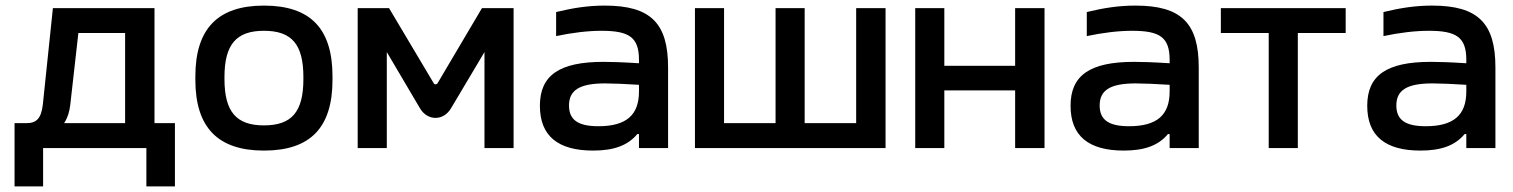

<svg xmlns="http://www.w3.org/2000/svg" viewBox="-20 -529 5406 686"><path d="M74 -89H32V137H134V0H503V137H605V-89H532V-500H169L133 -155C127 -105 110 -89 74 -89ZM209 -89C221 -107 228 -128 231 -154L260 -411H427V-89Z M678 -256V-244C678 -73 759 9 923 9C1089 9 1168 -73 1168 -244V-256C1168 -427 1089 -509 923 -509C759 -509 678 -427 678 -256ZM782 -247V-253C782 -370 824 -419 923 -419C1023 -419 1064 -370 1064 -253V-247C1064 -130 1023 -81 923 -81C824 -81 782 -130 782 -247Z M1258 -500V0H1362V-343L1480 -143C1507 -96 1565 -96 1592 -143L1711 -343V0H1815V-500H1702L1543 -231C1540 -227 1533 -226 1530 -231L1370 -500Z M2141 -509C2082 -509 2029 -501 1967 -486V-400C2023 -412 2080 -419 2129 -419C2229 -419 2263 -395 2263 -315V-303C2202 -307 2160 -308 2136 -308C1977 -308 1909 -259 1909 -151C1909 -43 1974 9 2099 9C2173 9 2223 -9 2257 -50H2263V0H2367V-288C2367 -446 2305 -509 2141 -509ZM2013 -152C2013 -207 2051 -231 2142 -231C2169 -231 2216 -229 2263 -226V-202C2263 -119 2219 -78 2118 -78C2045 -78 2013 -101 2013 -152Z M2463 -500V0H3144V-500H3039V-89H2855V-500H2751V-89H2567V-500Z M3250 0H3354V-206H3607V0H3712V-500H3607V-294H3354V-500H3250Z M4037 -509C3978 -509 3925 -501 3863 -486V-400C3919 -412 3976 -419 4025 -419C4125 -419 4159 -395 4159 -315V-303C4098 -307 4056 -308 4032 -308C3873 -308 3805 -259 3805 -151C3805 -43 3870 9 3995 9C4069 9 4119 -9 4153 -50H4159V0H4263V-288C4263 -446 4201 -509 4037 -509ZM3909 -152C3909 -207 3947 -231 4038 -231C4065 -231 4112 -229 4159 -226V-202C4159 -119 4115 -78 4014 -78C3941 -78 3909 -101 3909 -152Z M4513 0H4617V-411H4788V-500H4342V-411H4513Z M5097 -509C5038 -509 4985 -501 4923 -486V-400C4979 -412 5036 -419 5085 -419C5185 -419 5219 -395 5219 -315V-303C5158 -307 5116 -308 5092 -308C4933 -308 4865 -259 4865 -151C4865 -43 4930 9 5055 9C5129 9 5179 -9 5213 -50H5219V0H5323V-288C5323 -446 5261 -509 5097 -509ZM4969 -152C4969 -207 5007 -231 5098 -231C5125 -231 5172 -229 5219 -226V-202C5219 -119 5175 -78 5074 -78C5001 -78 4969 -101 4969 -152Z"/></svg>

Font: LT Wave Alt Medium
Style: Regular
Weight: 500
Designer: Daniel Lyons
Version: Version 2.5 (Glyphs App)